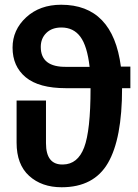

<svg xmlns="http://www.w3.org/2000/svg" viewBox="-20 -775 584 810"><path d="M530 -494V-403H495V-402Q495 -190 435.5 -87.5Q376 15 240 15Q156 15 103 -33Q50 -81 50 -173V-351H174V-171Q174 -125 192 -102.5Q210 -80 246 -81Q308 -82 335 -153Q362 -224 362 -401V-403H258Q144 -403 88.5 -449Q33 -495 33 -574Q33 -649 90.5 -702Q148 -755 238 -755Q456 -755 490 -494ZM261 -493H358Q348 -581 319 -620Q290 -659 239 -659Q199 -659 175.5 -636Q152 -613 152 -577Q152 -491 261 -493Z"/></svg>

Font: FiraGO Medium
Style: Regular
Weight: 500
Designer: bBox Type
Foundry: bBox Type GmbH
Version: Version 1.001;PS 001.001;hotconv 1.0.88;makeotf.lib2.5.64775